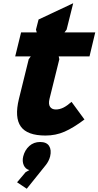

<svg xmlns="http://www.w3.org/2000/svg" viewBox="-20 -831 611 1191"><path d="M291 139.2Q283.2 169.4 263.2 193.8L146 339.8L85.9 299.8L139.2 236.8L162.1 224.1Q137.7 217.8 127.2 193.6Q116.7 169.4 124 139.2Q134.3 99.1 161.9 74.5Q189.5 49.8 229 49.8Q269 49.8 284.7 74.5Q300.3 99.1 291 139.2ZM423.8 -199.2 503.9 -89.8Q435.1 -38.1 380.4 -14.2Q325.7 9.8 262.2 9.8Q148.9 9.8 109.1 -46.1Q69.3 -102.1 97.2 -216.8L158.2 -463.9L170.9 -481H74.2L110.8 -629.9H208L203.1 -647L219.2 -710L434.1 -811L393.1 -647L379.9 -629.9H570.8L535.2 -481H344.2L348.1 -463.9L287.1 -217.8Q279.3 -185.1 290.5 -168.5Q301.8 -151.9 326.2 -151.9Q349.6 -151.9 372.6 -163.1Q395.5 -174.3 423.8 -199.2Z"/></svg>

Font: Sinkin Sans 800 Black Italic
Style: Regular
Weight: 900
Italic angle: -112°
Designer: Keith Bates
Foundry: K-Type
Version: Sinkin Sans (version 1.0)  by Keith Bates   •   © 2014   www